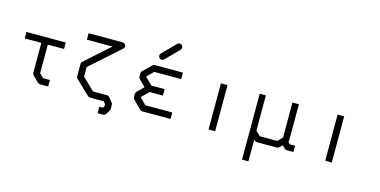

<svg xmlns="http://www.w3.org/2000/svg" viewBox="-80 -1154 3401 1717"><g transform="rotate(15 1620.0 -295.5)"><path d="M58 -410V-470H422V-410H272V-145L309 -109H372V-49H296Q284 -49 275 -58L221 -112Q212 -121 212 -133V-410Z M861 67V7H895L904 -8V-28L886 -50H759Q747 -50 738 -59L608 -183Q599 -192 599 -205V-319Q599 -332.5 609 -341L835 -543H598V-603H914Q926 -603 936 -593Q944 -583.5 944 -573Q944 -561 934 -551L659 -306V-218L771 -110H900Q913.5 -110 923 -99L957 -58Q964 -49 964 -39V0Q964 8.5 960 15L938 52Q934.5 57.5 927.2 62.2Q920 67 912 67Z M1260 -573Q1260 -586 1269 -595L1388.3 -716Q1397.2 -725 1409.2 -725Q1422.1 -725 1431.1 -716Q1440 -707 1440 -694Q1440 -682 1431.1 -673L1311.7 -552Q1302.8 -543 1289.8 -543Q1277.9 -543 1269 -552Q1260 -561 1260 -573ZM1504 -52H1242Q1230 -52 1221 -61L1147 -135Q1138 -144 1138 -156V-186Q1138 -198 1147 -207L1206 -266L1147 -325Q1138 -334 1138 -346V-377Q1138 -389 1147 -398L1221 -470Q1232 -481 1242 -481H1504V-421H1255L1198 -365V-358L1261 -296H1384V-236H1261L1198 -174V-168L1255 -112H1504Z M1857 -476H1918V-49H1857Z M2216 -476H2273V-150L2316 -109H2477L2519 -153V-476H2579V-141Q2579 -139 2575 -129L2593 -109H2642V-51H2581Q2566 -51 2560 -59L2534 -84L2510 -60Q2501 -51 2489 -51H2304Q2292 -51 2284 -59L2275 -68V134H2216Z M2937 -476H2998V-49H2937Z"/></g></svg>

Font: ibm3270
Style: Regular
Weight: 400
Monospace: yes
Version: Version 2.0.3